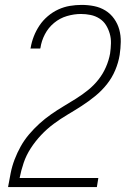

<svg xmlns="http://www.w3.org/2000/svg" viewBox="-20 -763 540 783"><path d="M13 0V-1Q18 -29 23.5 -57Q29 -85 39.5 -112.5Q50 -140 64.5 -166Q79 -192 98.5 -215Q118 -238 140.5 -258.5Q163 -279 188 -296.5Q213 -314 239 -329.5Q265 -345 290.5 -361Q316 -377 339.5 -396Q363 -415 381.5 -438.5Q400 -462 412 -489.5Q424 -517 429 -545Q432 -566 432.5 -586.5Q433 -607 427.5 -626Q422 -645 412 -661Q402 -677 385.5 -687.5Q369 -698 349.5 -702Q330 -706 310 -706Q282 -706 253 -697.5Q224 -689 200.5 -669.5Q177 -650 163 -623Q149 -596 145 -568L144 -565H104L105 -568Q109 -592 118 -615Q127 -638 141 -659Q155 -680 175 -697Q195 -714 218 -724.5Q241 -735 265 -739Q289 -743 313 -743Q339 -743 364 -738Q389 -733 410 -720Q431 -707 445.5 -686.5Q460 -666 466.5 -642Q473 -618 472.5 -592Q472 -566 468 -539Q463 -508 450 -477Q437 -446 416 -419.5Q395 -393 368 -371Q341 -349 313 -331Q285 -313 255.5 -295.5Q226 -278 198.5 -257.5Q171 -237 147.5 -212Q124 -187 105.5 -158.5Q87 -130 76.5 -99Q66 -68 60 -37H381L375 0Z"/></svg>

Font: Iosevka Extralight Oblique
Style: Regular
Weight: 200
Italic angle: -9°
Monospace: yes
Designer: Belleve Invis
Foundry: Belleve Invis
Version: Version 32.5.0; ttfautohint (v1.8.4)